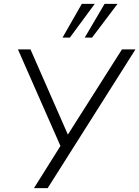

<svg xmlns="http://www.w3.org/2000/svg" viewBox="-20 -975 722 995"><path d="M156 0 301 -231V-201L73 -719H138L335 -270H327L612 -719H682L227 0ZM304 -780 404 -955H471L342 -780ZM419 -780 522 -955H589L457 -780Z"/></svg>

Font: Nunitoga
Style: Light Italic
Weight: 300
Italic angle: -9°
Designer: Vernon Adams
Foundry: Vernon Adams
Version: Version 1.0